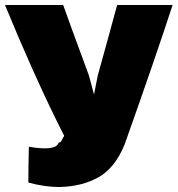

<svg xmlns="http://www.w3.org/2000/svg" viewBox="-31 -725 714 772"><path d="M83 9Q83 -39 85 -135Q195 -116 205 -152Q208 -152 210 -152.5Q212 -153 214 -155.5Q216 -158 217 -160.5Q218 -163 221 -168.5Q224 -174 227 -179L198 -237Q101 -433 -11 -705H223Q245 -642 326 -423Q329 -411 336 -386.5Q343 -362 347 -345L362 -421Q376 -470 402 -565.5Q428 -661 440 -705H663Q594 -493 470 -144Q431 -49 364.5 -12Q298 25 208 27Q149 27 83 9Z"/></svg>

Font: Repo
Style: ExtraBlack
Weight: 1000
Designer: Stefan Peev
Foundry: Context Ltd
Version: Version 001.000